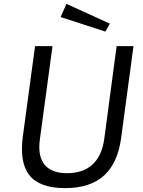

<svg xmlns="http://www.w3.org/2000/svg" viewBox="-20 -961 738 991"><path d="M323 -941 293 -873 524 -798 547 -839ZM605 -247 669 -723H582L518 -243C501 -124 433 -67 326 -67C221 -67 169 -125 186 -243L251 -723H161L98 -258C75 -83 135 10 316 10C494 10 582 -82 605 -247Z"/></svg>

Font: United Sans
Style: Italic
Weight: 400
Italic angle: -8°
Designer: Pablo Impallari, Rodrigo Fuenzalida (Modified by Dan O. Williams)
Version: Version 1.000;PS 001.000;hotconv 1.0.88;makeotf.lib2.5.64775